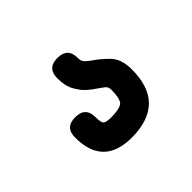

<svg xmlns="http://www.w3.org/2000/svg" viewBox="-76 -151 465 465"><g transform="rotate(-45 157.0 82.0)"><path d="M147 214C186 214 215.5 204 235 184.5C254.5 165 264 136 264 97C264 97 264 97 264 97C264 73 258 55 245.5 42.5C233 30 222 21 213 15C213 15 213 15 213 15C203 8 197 2.5 194.5 -1C192 -4.5 191 -9 191 -15C191 -15 191 -15 191 -15C191 -38.5 179.5 -50 156 -50C156 -50 156 -50 156 -50C132.5 -50 121 -38.5 121 -15C121 -15 121 -15 121 -15C121 2.5 124 16.5 130.5 28C137 39.5 144 49 152.5 56C161 63 168 68.5 174 72C174 72 174 72 174 72C183 78 188.5 82.5 191 85.5C193 88.5 194 92.5 194 97C194 97 194 97 194 97C194 117 191 130 185.5 135.5C179.5 141 166.5 144 147 144C147 144 147 144 147 144C135 144 127.5 142.5 124.5 139.5C121.5 136.5 120 129 120 117C120 117 120 117 120 117C120 93.5 108.5 82 85 82C85 82 85 82 85 82C61.5 82 50 93.5 50 117C50 117 50 117 50 117C50 181.5 82.5 214 147 214C147 214 147 214 147 214Z"/></g></svg>

Font: Jura-Fortis-Bold
Style: Bold
Weight: 500
Designer: Daniel Johnson, Alexei Vanyashin, Mirko Velimirovic
Foundry: Daniel Johnson
Version: ""